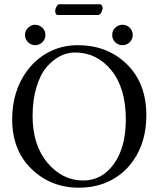

<svg xmlns="http://www.w3.org/2000/svg" viewBox="-20 -870 742 900"><path d="M111.6 -672.1Q97.2 -686 97.2 -706.1Q97.2 -726.1 111.6 -740Q126 -753.9 145 -753.9Q164.1 -753.9 178.5 -740Q192.9 -726.1 192.9 -706.1Q192.9 -686 178.5 -672.1Q164.1 -658.2 145 -658.2Q126 -658.2 111.6 -672.1ZM520 -672.1Q505.9 -686 505.9 -706.1Q505.9 -726.1 520 -740Q534.2 -753.9 554.2 -753.9Q574.2 -753.9 588.1 -740Q602.1 -726.1 602.1 -706.1Q602.1 -686 588.1 -672.1Q574.2 -658.2 554.2 -658.2Q534.2 -658.2 520 -672.1ZM331.1 -624Q294.9 -624 261 -606.4Q227.1 -588.9 198 -554.9Q168.9 -521 150.9 -461.4Q132.8 -401.9 132.8 -327.1Q132.8 -189 202.9 -106.4Q272.9 -23.9 370.1 -23.9Q458 -23.9 513.9 -101.6Q569.8 -179.2 569.8 -310.1Q569.8 -457 502 -540.5Q434.1 -624 331.1 -624ZM666 -329.1Q666 -204.1 604 -116.2Q562 -56.2 496.8 -23.2Q431.6 9.8 350.1 9.8Q218.3 9.8 127.7 -78.1Q37.1 -166 37.1 -310.1Q37.1 -442.4 105.5 -536.1Q147.5 -593.8 209.2 -626Q271 -658.2 344.2 -658.2Q483.4 -658.2 574.7 -569.1Q666 -480 666 -329.1ZM440.4 -799.8H250Q244.6 -799.8 241.7 -805.7Q238.8 -811.5 238.8 -817.9Q238.8 -827.6 244.9 -838.9Q251 -850.1 257.8 -850.1H448.7Q451.7 -850.1 454.1 -848.1Q456.5 -846.2 458 -843.5Q459.5 -840.8 460.2 -838.1Q460.9 -835.4 460.9 -833Q460.9 -822.8 454.6 -811.3Q448.2 -799.8 440.4 -799.8Z"/></svg>

Font: Linux Libertine Capitals
Style: Small Caps
Weight: 400
Designer: Philipp H. Poll
Foundry: Philipp H. Poll
Version: Version 5.1.3